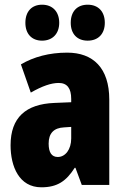

<svg xmlns="http://www.w3.org/2000/svg" viewBox="-20 -787 534 817"><path d="M88 -690C88 -642 116 -614 159 -614C204 -614 232 -644 232 -690C232 -737 204 -767 159 -767C116 -767 88 -739 88 -690ZM281 -690C281 -643 308 -614 353 -614C399 -614 426 -644 426 -690C426 -737 399 -767 353 -767C309 -767 281 -739 281 -690ZM266 -563C190 -563 123 -545 69 -513L111 -393C160 -421 198 -434 230 -434C266 -434 283 -411 283 -366V-352L211 -349C90 -344 25 -287 25 -169C25 -79 61 10 156 10C225 10 262 -17 298 -73H301L328 0H445V-363C445 -498 376 -563 266 -563ZM253 -245 283 -247V-198C283 -151 258 -119 226 -119C200 -119 187 -138 187 -176C187 -220 209 -243 253 -245Z"/></svg>

Font: Noto Sans Oriya ExtCond Blk
Style: Regular
Weight: 900
Width: 2
Designer: Amélie Bonet and Sol Matas
Foundry: Google LLC
Version: Version 2.006